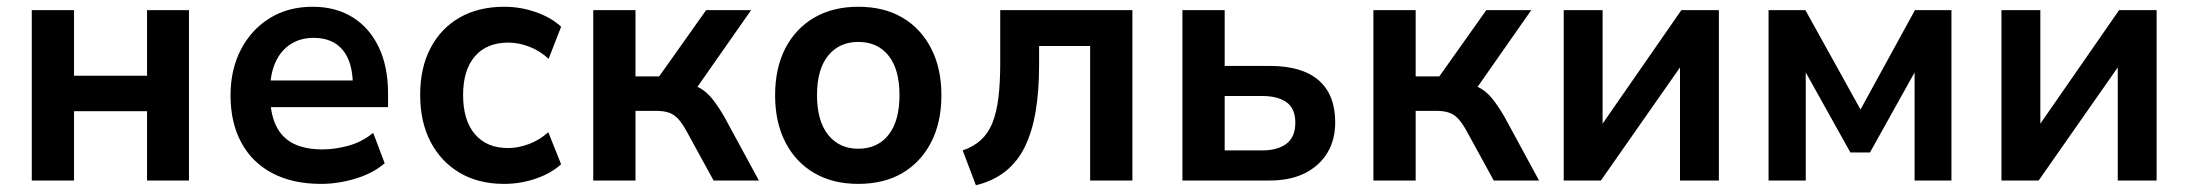

<svg xmlns="http://www.w3.org/2000/svg" viewBox="-20 -534 6473 568"><path d="M74 0V-504H199V-310H415V-504H539V0H415V-205H199V0Z M930 10Q846 10 786 -21.5Q726 -53 694 -112Q662 -171 662 -252Q662 -328 692.5 -387Q723 -446 777.5 -480Q832 -514 905 -514Q973 -514 1023 -483Q1073 -452 1100.5 -394.5Q1128 -337 1128 -257V-217H762V-296H1040L1024 -279Q1024 -350 994 -386Q964 -422 908 -422Q869 -422 840 -403.5Q811 -385 795 -350Q779 -315 779 -265V-255Q779 -199 796.5 -162.5Q814 -126 848.5 -109Q883 -92 933 -92Q971 -92 1011 -103Q1051 -114 1084 -141L1118 -51Q1083 -21 1031.5 -5.5Q980 10 930 10Z M1471 10Q1396 10 1340.5 -22.5Q1285 -55 1254 -114Q1223 -173 1223 -253Q1223 -334 1254 -392.5Q1285 -451 1340.5 -482.5Q1396 -514 1472 -514Q1520 -514 1565.5 -498Q1611 -482 1640 -455L1603 -360Q1577 -384 1545.5 -396Q1514 -408 1484 -408Q1420 -408 1385 -367.5Q1350 -327 1350 -253Q1350 -178 1385 -137Q1420 -96 1483 -96Q1513 -96 1545 -108Q1577 -120 1602 -143L1640 -48Q1610 -21 1565 -5.5Q1520 10 1471 10Z M1735 0V-504H1860V-308H1930L2069 -504H2202L2025 -251L2004 -288Q2030 -285 2050.5 -273.5Q2071 -262 2088 -240.5Q2105 -219 2123 -188L2225 0H2091L2011 -146Q1999 -168 1987 -181.5Q1975 -195 1959.5 -200.5Q1944 -206 1921 -206H1860V0Z M2519 10Q2444 10 2389 -22Q2334 -54 2303.5 -113Q2273 -172 2273 -252Q2273 -333 2303.5 -391.5Q2334 -450 2389 -482Q2444 -514 2519 -514Q2595 -514 2649.5 -482Q2704 -450 2734.5 -391Q2765 -332 2765 -252Q2765 -172 2734.5 -113Q2704 -54 2649.5 -22Q2595 10 2519 10ZM2519 -94Q2576 -94 2608.5 -135Q2641 -176 2641 -253Q2641 -329 2608.5 -369.5Q2576 -410 2519 -410Q2463 -410 2430 -369.5Q2397 -329 2397 -253Q2397 -176 2430 -135Q2463 -94 2519 -94Z M2867 14 2828 -89Q2860 -100 2881.5 -119.5Q2903 -139 2915.5 -169.5Q2928 -200 2933.5 -244Q2939 -288 2939 -347V-504H3330V0H3205V-398H3054V-343Q3054 -264 3043.5 -203Q3033 -142 3011 -98Q2989 -54 2953 -26Q2917 2 2867 14Z M3478 0V-504H3603V-339H3736Q3832 -339 3881 -296.5Q3930 -254 3930 -172Q3930 -120 3906.5 -81.5Q3883 -43 3840 -21.5Q3797 0 3736 0ZM3603 -89H3714Q3760 -89 3786 -109Q3812 -129 3812 -171Q3812 -213 3786 -231.5Q3760 -250 3714 -250H3603Z M4043 0V-504H4168V-308H4238L4377 -504H4510L4333 -251L4312 -288Q4338 -285 4358.5 -273.5Q4379 -262 4396 -240.5Q4413 -219 4431 -188L4533 0H4399L4319 -146Q4307 -168 4295 -181.5Q4283 -195 4267.5 -200.5Q4252 -206 4229 -206H4168V0Z M4606 0V-504H4721V-148H4707L4954 -504H5065V0H4950V-356H4965L4716 0Z M5212 0V-504H5321L5484 -210L5645 -504H5753V0H5644V-343H5657L5512 -83H5454L5309 -343H5322V0Z M5901 0V-504H6016V-148H6002L6249 -504H6360V0H6245V-356H6260L6011 0Z"/></svg>

Font: Nunitoga
Style: Bold
Weight: 700
Designer: Vernon Adams
Foundry: Vernon Adams
Version: Version 1.0